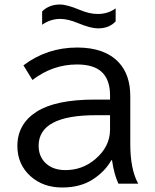

<svg xmlns="http://www.w3.org/2000/svg" viewBox="-20 -790 690 852"><path d="M493.2 -695.3Q464.8 -664.1 414.6 -664.1Q382.8 -664.1 327.1 -687Q281.2 -706.1 248 -706.1Q203.6 -706.1 167 -680.2V-739.3Q197.8 -770 246.1 -770Q276.9 -770 334 -746.1Q377 -728 413.1 -728Q459.5 -728 493.2 -752.9ZM468.3 -348.1V-367.2Q468.3 -437.5 429.7 -472.2Q394.5 -503.9 321.3 -503.9Q213.9 -503.9 124 -435.1L84 -500Q188.5 -579.1 322.8 -579.1Q444.8 -579.1 506.8 -513.2Q558.1 -458.5 558.1 -362.8V-150.9Q558.1 -38.6 593.3 24.9H505.4Q486.3 -15.6 477.1 -79.1H474.1Q446.3 -29.3 392.1 5.9Q336.9 42 255.9 42Q171.4 42 115.7 -7.8Q57.1 -60.5 57.1 -142.1Q57.1 -239.7 142.6 -294.4Q227.1 -348.1 399.9 -348.1ZM468.3 -278.8H405.3Q151.4 -278.8 151.4 -143.1Q151.4 -99.1 178.7 -69.8Q211.9 -35.2 270 -35.2Q345.2 -35.2 401.9 -83Q468.3 -138.7 468.3 -214.8Z"/></svg>

Font: FORM UDPGothic
Style: Regular
Weight: 400
Foundry: Pronama LLC
Version: Version 1.05101